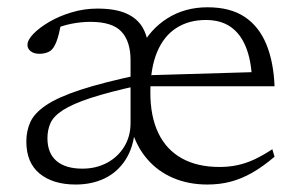

<svg xmlns="http://www.w3.org/2000/svg" viewBox="-20 -484 799 514"><path d="M222 -425.5Q197.5 -425.5 171.8 -420.5Q146 -415.5 117 -403L144 -423Q141 -408 138 -395.2Q135 -382.5 131.2 -372.8Q127.5 -363 123 -356.5Q117 -347.5 107 -343.8Q97 -340 86 -340Q70.5 -340 62 -347Q53.5 -354 53.5 -363.5Q53.5 -377 69.5 -393.5Q85.5 -410 112 -425.5Q138.5 -441 172 -451Q205.5 -461 240.5 -461Q288.5 -461 317.5 -448.2Q346.5 -435.5 360.8 -412Q375 -388.5 378 -355H356.5Q381.5 -405.5 428.2 -435Q475 -464.5 535.5 -464.5Q596.5 -464.5 635 -438.8Q673.5 -413 693 -365.5Q712.5 -318 715 -253H375L373.5 -282.5L678.5 -291.5L654.5 -273.5Q652.5 -323 638.2 -358.2Q624 -393.5 597.5 -412Q571 -430.5 531 -430.5Q485.5 -430.5 452 -409Q418.5 -387.5 400.5 -344.5Q382.5 -301.5 382.5 -236.5Q382.5 -172 404 -127.5Q425.5 -83 467 -60Q508.5 -37 567.5 -37Q592.5 -37 615.2 -41.8Q638 -46.5 661 -57.2Q684 -68 709 -84.5L715 -64.5Q684 -38 655.5 -21.8Q627 -5.5 598 2.2Q569 10 535 10Q485 10 443.8 -7.5Q402.5 -25 373.8 -58.5Q345 -92 332 -138.5L341.5 -139Q337.5 -89.5 316 -56.2Q294.5 -23 260.2 -6.5Q226 10 182.5 10Q122 10 86.2 -19.2Q50.5 -48.5 50.5 -105Q50.5 -133.5 61.2 -157.2Q72 -181 103.2 -202.2Q134.5 -223.5 195.2 -243.5Q256 -263.5 356 -284.5L355 -256Q272.5 -238 223 -221.8Q173.5 -205.5 148.2 -189Q123 -172.5 115 -154.2Q107 -136 107 -114Q107 -74 131.2 -53.2Q155.5 -32.5 200.5 -32.5Q237 -32.5 266.2 -48Q295.5 -63.5 312.5 -91.2Q329.5 -119 329.5 -154.5V-323Q329.5 -373 305.2 -399.2Q281 -425.5 222 -425.5Z"/></svg>

Font: Newsreader Light
Style: Regular
Weight: 300
Designer: Hugues Gentile
Foundry: Production Type
Version: Version 1.003